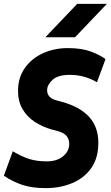

<svg xmlns="http://www.w3.org/2000/svg" viewBox="-22 -960 571 990"><path d="M213 10Q143 10 93.5 -6.5Q44 -23 -2 -54L44 -180Q91 -152 129.5 -140Q168 -128 220 -128Q271 -128 303 -154Q335 -180 335 -219Q335 -241 322 -258Q309 -275 276 -284L246 -292Q199 -305 159 -330.5Q119 -356 95 -396Q71 -436 71 -491Q71 -559 105.5 -608.5Q140 -658 198.5 -685Q257 -712 328 -712Q399 -712 447 -694Q495 -676 522 -655L478 -536Q413 -574 339 -574Q276 -574 248.5 -548Q221 -522 221 -495Q221 -476 232 -463Q243 -450 271 -442L297 -435Q388 -410 436 -359Q484 -308 485 -227Q486 -148 450 -95.5Q414 -43 352 -16.5Q290 10 213 10ZM212 -768 376 -940H529L365 -768Z"/></svg>

Font: Finlandica
Style: Bold Italic
Weight: 700
Italic angle: -8°
Designer: Niklas Ekholm, Juho Hiilivirta, Jaakko Suomalainen
Foundry: Helsinki Type Studio
Version: Version 1.064; ttfautohint (v1.8.4.7-5d5b)